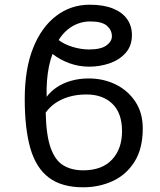

<svg xmlns="http://www.w3.org/2000/svg" viewBox="-20 -785 681 815"><path d="M333 10Q242 10 187.5 -31Q133 -72 109 -155Q85 -238 85 -365Q85 -492 120.5 -581Q156 -670 218.5 -717.5Q281 -765 361 -765Q419 -765 459 -749Q499 -733 519.5 -704Q540 -675 540 -636Q540 -590 513 -560Q486 -530 444.5 -516Q403 -502 359 -502Q315 -502 275 -516.5Q235 -531 203 -556Q194 -533 188 -504Q182 -475 179.5 -442.5Q177 -410 178 -374Q195 -397 221 -414.5Q247 -432 281.5 -442Q316 -452 357 -452Q419 -452 471 -426.5Q523 -401 554.5 -353.5Q586 -306 586 -240Q586 -154 551 -98.5Q516 -43 458.5 -16.5Q401 10 333 10ZM333 -62Q413 -62 455.5 -107.5Q498 -153 498 -228Q498 -305 457 -344.5Q416 -384 347 -384Q307 -384 274 -374.5Q241 -365 216 -348Q191 -331 174 -307Q176 -211 195 -157.5Q214 -104 249 -83Q284 -62 333 -62ZM358 -575Q408 -575 431.5 -592Q455 -609 455 -631Q455 -657 434 -675.5Q413 -694 363 -694Q336 -694 311.5 -685Q287 -676 266 -658.5Q245 -641 229 -615Q252 -597 288 -586Q324 -575 358 -575Z"/></svg>

Font: Noto Sans Ambassadori
Style: Regular
Weight: 400
Designer: Monotype Design Team
Foundry: Monotype Imaging Inc.
Version: Version 2.013